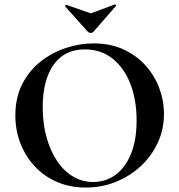

<svg xmlns="http://www.w3.org/2000/svg" viewBox="-20 -831 806 863"><path d="M366 12Q294 12 235.5 -13.5Q177 -39 135.5 -84Q94 -129 71.5 -187.5Q49 -246 49 -312Q49 -393 80.5 -454Q112 -515 164 -555.5Q216 -596 278 -616Q340 -636 401 -636Q475 -636 533.5 -609.5Q592 -583 633 -538Q674 -493 695.5 -436Q717 -379 717 -319Q717 -249 689 -189Q661 -129 612.5 -84Q564 -39 500.5 -13.5Q437 12 366 12ZM399 -13Q455 -13 499 -45Q543 -77 568.5 -139Q594 -201 594 -290Q594 -382 566 -454Q538 -526 486 -567.5Q434 -609 361 -609Q270 -609 221 -540Q172 -471 172 -349Q172 -276 189 -214.5Q206 -153 236.5 -107.5Q267 -62 308.5 -37.5Q350 -13 399 -13ZM376 -687 273 -802Q272 -805 275 -808Q278 -811 279 -809L388 -771L496 -811Q498 -812 500.5 -809Q503 -806 501 -804L399 -687Q395 -683 388 -683Q381 -683 376 -687Z"/></svg>

Font: Cormorant
Style: Bold
Weight: 700
Designer: Christian Thalmann (Catharsis Fonts)
Foundry: Catharsis Fonts
Version: Version 4.000